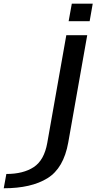

<svg xmlns="http://www.w3.org/2000/svg" viewBox="-206 -778 540 1028"><path d="M-186 230Q-38.5 230 48.2 176.2Q135 122.5 159.5 -15.5L261 -589.5H149L47 -12.5Q30.5 80 -25.5 116.8Q-81.5 153.5 -172 153.5ZM178.5 -758.5 161.5 -664.5H274L290.5 -758.5Z"/></svg>

Font: Anybody Expanded
Style: Italic
Weight: 400
Width: 7
Italic angle: -10°
Version: Version 1.113;gftools[0.9.25]